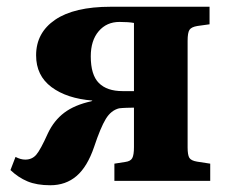

<svg xmlns="http://www.w3.org/2000/svg" viewBox="-20 -536 679 569"><path d="M129 13Q89 13 61.5 1.5Q34 -10 11 -32L26 -71Q41 -63 55 -63Q75 -63 87.5 -77.5Q100 -92 122 -141Q140 -179 170.5 -202Q201 -225 251 -236L254 -238Q178 -244 132.5 -278Q87 -312 87 -372Q87 -439 143.5 -477.5Q200 -516 308 -516H601V-464L565 -459Q547 -456 541.5 -447.5Q536 -439 536 -415V-99Q536 -77 541 -68.5Q546 -60 564 -57L603 -51V0H319V-51L351 -56Q367 -58 372 -67.5Q377 -77 377 -100V-217Q368 -217 354.5 -216.5Q341 -216 333 -215Q309 -209 293.5 -183.5Q278 -158 259 -101Q239 -42 207 -14.5Q175 13 129 13ZM343 -266H377V-468Q361 -471 334 -471Q296 -471 272.5 -443.5Q249 -416 249 -369Q249 -314 273 -290Q297 -266 343 -266Z"/></svg>

Font: Literata 36pt
Style: Bold
Weight: 700
Designer: Latin by Veronika Burian and Jose Scaglione. Greek by Irene Vlachou. Cyrillic by Vera Evstafieva.
Foundry: TypeTogether
Version: Version 3.002